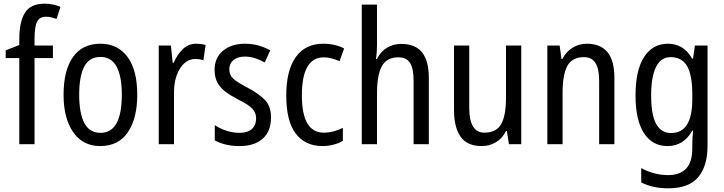

<svg xmlns="http://www.w3.org/2000/svg" viewBox="-20 -836 3941 1045"><path d="M268 -520H168V-51H85V-520H11V-562L85 -591V-622Q85 -718 116 -767Q147 -816 222 -816Q247 -816 268 -811.5Q289 -807 309 -799L288 -733Q273 -738 258.5 -741.5Q244 -745 229 -745Q196 -745 182 -718Q168 -691 168 -624V-588H268Z M727 -320Q727 -192 676 -116.5Q625 -41 525 -41Q431 -41 378.5 -116.5Q326 -192 326 -320Q326 -453 377 -525.5Q428 -598 527 -598Q620 -598 673.5 -527Q727 -456 727 -320ZM411 -320Q411 -220 439 -166.5Q467 -113 527 -113Q586 -113 614.5 -165.5Q643 -218 643 -320Q643 -421 614.5 -473.5Q586 -526 527 -526Q466 -526 438.5 -473.5Q411 -421 411 -320Z M1048 -598Q1060 -598 1073 -596.5Q1086 -595 1099 -591L1087 -508Q1067 -515 1042 -515Q1009 -515 983 -491.5Q957 -468 942 -427Q927 -386 927 -333V-51H844V-588H910L920 -494H925Q945 -540 975.5 -569Q1006 -598 1048 -598Z M1455 -196Q1455 -121 1409.5 -81Q1364 -41 1285 -41Q1241 -41 1207.5 -49.5Q1174 -58 1149 -72V-155Q1173 -138 1209.5 -125.5Q1246 -113 1283 -113Q1328 -113 1351 -134Q1374 -155 1374 -192Q1374 -223 1353 -245Q1332 -267 1277 -294Q1238 -314 1209 -335.5Q1180 -357 1164 -385.5Q1148 -414 1148 -456Q1148 -522 1194 -560Q1240 -598 1314 -598Q1352 -598 1386 -588.5Q1420 -579 1451 -562L1421 -496Q1396 -510 1369 -519Q1342 -528 1313 -528Q1273 -528 1250.5 -509Q1228 -490 1228 -459Q1228 -427 1250.5 -407Q1273 -387 1329 -358Q1387 -327 1421 -293Q1455 -259 1455 -196Z M1736 -41Q1641 -41 1589.5 -109Q1538 -177 1538 -316Q1538 -453 1590 -525.5Q1642 -598 1739 -598Q1773 -598 1802 -591Q1831 -584 1853 -572L1828 -503Q1807 -512 1785 -518Q1763 -524 1743 -524Q1623 -524 1623 -317Q1623 -114 1742 -114Q1770 -114 1796 -121Q1822 -128 1846 -140V-69Q1824 -56 1794.5 -48.5Q1765 -41 1736 -41Z M2032 -594Q2032 -551 2026 -515H2032Q2051 -555 2086 -576Q2121 -597 2163 -597Q2241 -597 2277.5 -550.5Q2314 -504 2314 -411V-51H2231V-398Q2231 -464 2211.5 -494Q2192 -524 2148 -524Q2085 -524 2058.5 -476Q2032 -428 2032 -329V-51H1949V-811H2032Z M2817 -588V-51H2750L2739 -123H2734Q2714 -82 2679 -61.5Q2644 -41 2602 -41Q2522 -41 2486.5 -92.5Q2451 -144 2451 -237V-588H2534V-250Q2534 -114 2616 -114Q2682 -114 2708 -161Q2734 -208 2734 -304V-588Z M3174 -598Q3248 -598 3286 -552.5Q3324 -507 3324 -411V-51H3241V-398Q3241 -461 3221 -493Q3201 -525 3158 -525Q3094 -525 3068 -477.5Q3042 -430 3042 -330V-51H2959V-588H3026L3036 -515H3041Q3061 -555 3096.5 -576.5Q3132 -598 3174 -598Z M3615 -598Q3657 -598 3690 -578.5Q3723 -559 3747 -517H3752L3762 -588H3831V-44Q3831 69 3779.5 129Q3728 189 3617 189Q3533 189 3470 157V79Q3541 117 3617 117Q3680 117 3714 82Q3748 47 3748 -29V-46Q3748 -61 3749 -83Q3750 -105 3752 -125H3748Q3701 -41 3613 -41Q3530 -41 3484.5 -112Q3439 -183 3439 -317Q3439 -453 3485.5 -525.5Q3532 -598 3615 -598ZM3630 -525Q3577 -525 3550.5 -471.5Q3524 -418 3524 -316Q3524 -212 3551 -162Q3578 -112 3633 -112Q3748 -112 3748 -296V-320Q3748 -428 3719.5 -476.5Q3691 -525 3630 -525Z"/></svg>

Font: Noto Sans Tamil UI Condensed
Style: Regular
Weight: 400
Width: 3
Designer: Jelle Bosma - Monotype Design Team
Foundry: Monotype Imaging Inc.
Version: Version 2.004; ttfautohint (v1.8.4.7-5d5b)